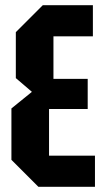

<svg xmlns="http://www.w3.org/2000/svg" viewBox="-20 -720 403 740"><path d="M128 0 24 -104V-302L103 -366L41 -419V-596L145 -700H338V-580H186V-416H318V-300H169V-120H346V0Z"/></svg>

Font: Tektur Condensed SemiBold
Style: Regular
Weight: 600
Width: 3
Designer: Adam Jagosz
Foundry: Adam Jagosz
Version: Version 1.005;gftools[0.9.30]